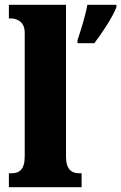

<svg xmlns="http://www.w3.org/2000/svg" viewBox="-20 -780 505 800"><path d="M17 0H320V-58H311C279 -58 255 -73 255 -128V-760H17V-703H28C41 -703 83 -696 83 -644V-128C83 -73 60 -58 28 -58H17ZM303 -613V-600H373C406 -643 449 -708 465 -750V-760H344C337 -718 316 -651 303 -613Z"/></svg>

Font: Noto Serif Khmer Condensed Black
Style: Regular
Weight: 900
Width: 3
Designer: Danh Hong and the Monotype Design Team
Foundry: Monotype Imaging Inc.
Version: Version 2.004